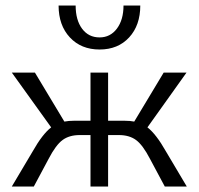

<svg xmlns="http://www.w3.org/2000/svg" viewBox="-20 -678 722 698"><path d="M659 0H579L525 -101Q499 -151 474.5 -169Q450 -187 412 -187H373V0H309V-187H270Q232 -187 207.5 -169Q183 -151 157 -101L103 0H23L99 -128Q134 -190 166 -215L23 -414H107L214 -236Q230 -239 248 -239H309V-414H373V-239H434Q453 -239 468 -236L575 -414H658L516 -215Q548 -190 583 -128ZM490 -658H429Q429 -606 405 -574Q381 -542 342 -542Q302 -542 278.5 -573.5Q255 -605 255 -658H193Q193 -586 234 -542Q275 -498 342 -498Q409 -498 449.5 -542Q490 -586 490 -658Z"/></svg>

Font: Ysabeau
Style: Regular
Weight: 400
Designer: Christian Thalmann (Catharsis Fonts)
Version: Version 0.003